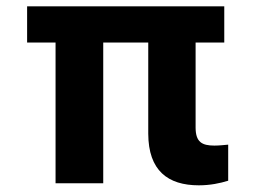

<svg xmlns="http://www.w3.org/2000/svg" viewBox="-20 -565 786 592"><path d="M671.5 -545.5H63.6V-433.9H151.3V0H298.3V-433.9H437.1V-152.7C437.5 -39.1 497.5 6.4 593 6.4C628.2 6.4 658.4 0 683.6 -7.8V-119C671.5 -117.9 655.5 -116.1 641 -116.1C602.6 -116.1 583.5 -127.1 583.1 -170.8V-433.9H671.5Z"/></svg>

Font: Margiela Sans
Style: Bold
Weight: 700
Designer: Stefan Endress, Andreas Faust
Version: Version 1.100;FEAKit 1.0